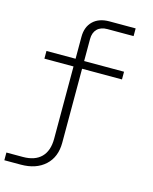

<svg xmlns="http://www.w3.org/2000/svg" viewBox="-132 -817 864 1083"><g transform="rotate(15 300.0 -275.0)"><path d="M0 180V135H96Q166 135 203 98Q240 61 240 -10V-432H70V-477H240V-605Q240 -663 274.5 -696.5Q309 -730 370 -730H523V-685H370Q332 -685 311 -664Q290 -643 290 -605V-477H523V-432H290V0Q290 84 237.5 132Q185 180 96 180Z"/></g></svg>

Font: JetBrains Mono Extra Light
Style: Regular
Weight: 200
Monospace: yes
Designer: Philipp Nurullin, Konstantin Bulenkov
Foundry: JetBrains
Version: 2.002